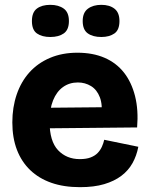

<svg xmlns="http://www.w3.org/2000/svg" viewBox="-20 -760 623 794"><path d="M311 14Q244 14 192.5 -4Q141 -22 105 -56.5Q69 -91 50 -140.5Q31 -190 31 -254Q31 -316 49 -369Q67 -422 101.5 -460.5Q136 -499 186.5 -520.5Q237 -542 300 -542Q364 -542 412.5 -521Q461 -500 492.5 -460Q524 -420 538.5 -362.5Q553 -305 547 -233L136 -229V-314L453 -317L399 -277Q405 -326 393 -357.5Q381 -389 356.5 -404Q332 -419 302 -419Q267 -419 240.5 -400Q214 -381 199.5 -345Q185 -309 185 -257Q185 -176 220 -139Q255 -102 310 -102Q337 -102 355 -109Q373 -116 384 -127.5Q395 -139 401.5 -153.5Q408 -168 411 -182L552 -153Q545 -116 528 -85.5Q511 -55 482 -33Q453 -11 411 1.5Q369 14 311 14ZM399 -607Q364 -607 343 -622Q322 -637 322 -673Q322 -708 343.5 -724Q365 -740 399 -740Q433 -740 453.5 -724Q474 -708 474 -673Q474 -636 453 -621.5Q432 -607 399 -607ZM188 -607Q154 -607 133 -621.5Q112 -636 112 -673Q112 -709 132.5 -724.5Q153 -740 188 -740Q222 -740 243.5 -724.5Q265 -709 265 -673Q265 -637 244 -622Q223 -607 188 -607Z"/></svg>

Font: Bricolage Grotesque 48pt Condensed ExtraBold ExtraBold
Style: Regular
Weight: 800
Version: Version 1.000;gftools[0.9.30]